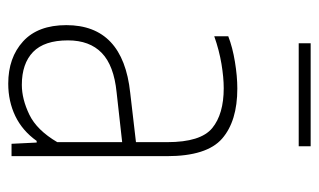

<svg xmlns="http://www.w3.org/2000/svg" viewBox="-174 -592 774 466"><g transform="rotate(90 213.0 -359.0)"><path d="M183 8Q120 8 80.5 -28Q41 -64 41 -133Q41 -270.5 205 -288L325 -302V-378Q325 -459 291 -487Q257 -515 194 -515Q168 -515 135 -509.5Q102 -504 68 -492V-526Q95 -536.5 130 -542.2Q165 -548 195 -548Q274 -548 316.5 -511Q359 -474 359 -377V0H329L326 -61H322Q297.5 -26.5 261.8 -9.2Q226 8 183 8ZM78 -137Q78 -79.5 106.2 -52.2Q134.5 -25 186 -25Q220.5 -25 258.2 -43.2Q296 -61.5 325 -111V-268.5L204 -255Q139 -248.5 108.5 -219Q78 -189.5 78 -137ZM85 -697V-726H335V-697Z"/></g></svg>

Font: Encode Sans Cnd Th
Style: Regular
Weight: 100
Width: 3
Designer: Multiple Designers
Foundry: Impallari Type
Version: Version 3.002; ttfautohint (v1.8.3) -l 8 -r 50 -G 200 -x 14 